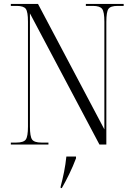

<svg xmlns="http://www.w3.org/2000/svg" viewBox="-20 -734 675 975"><path d="M35 0V-10H63Q100 -10 111 -25.5Q122 -41 122 -91V-624Q122 -674 111 -689Q100 -704 65 -704H35V-714H173L510 -77V-624Q510 -674 498.5 -689Q487 -704 452 -704H416V-714H608V-704H577Q541 -704 530.5 -688.5Q520 -673 520 -623V0H485L132 -666V-91Q132 -41 143 -25.5Q154 -10 190 -10H226V0ZM288 213Q298 176 305.5 138Q313 100 317 61H366V70Q351 110 331.5 150Q312 190 294 221H288Z"/></svg>

Font: Noto Serif Display Condensed Light
Style: Regular
Weight: 300
Width: 3
Designer: Monotype Design Team
Foundry: Monotype Imaging Inc.
Version: Version 2.009